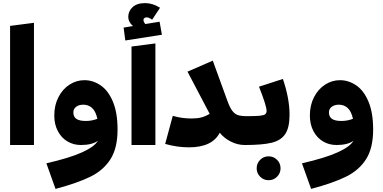

<svg xmlns="http://www.w3.org/2000/svg" viewBox="-20 -935 2471 1238"><path d="M45 0V-768L199 -788V0Z M738 -100Q738 19 693 90.5Q648 162 564.5 203.5Q481 245 338 283L279 118Q428 84 508.5 47.5Q589 11 611 -27Q573 0 502 0Q454 0 415 -23Q376 -46 353 -89.5Q330 -133 330 -190Q330 -257 357 -309Q384 -361 428.5 -389.5Q473 -418 524 -418Q580 -418 629 -384.5Q678 -351 708 -279.5Q738 -208 738 -100ZM534 -155Q572 -155 608 -169Q597 -218 573.5 -239Q550 -260 517 -260Q489 -260 471 -246.5Q453 -233 453 -210Q453 -182 472.5 -168.5Q492 -155 534 -155Z M828 0V-635L982 -655V0ZM1024 -711 788 -674 777 -757 837 -767Q807 -794 807 -826Q807 -863 835 -889Q863 -915 916 -915Q964 -915 1012 -885L961 -808Q948 -817 940 -820Q932 -823 924 -823Q916 -823 910.5 -818Q905 -813 905 -806Q905 -795 917 -780L1009 -795Z M1578 -84 1558 0Q1512 0 1468.5 -22Q1425 -44 1397 -79Q1348 15 1198 15Q1122 15 1045 -7L1094 -188Q1153 -171 1213 -171Q1252 -171 1277.5 -177.5Q1303 -184 1332 -201L1189 -473L1352 -544L1444 -291Q1461 -243 1477 -221.5Q1493 -200 1513.5 -193Q1534 -186 1573 -186Z M1699 -220Q1699 -252 1650 -376L1804 -426Q1847 -300 1847 -195Q1847 -112 1819 -70.5Q1791 -29 1731 -14.5Q1671 0 1558 0L1538 -81L1573 -186Q1628 -186 1654 -188.5Q1680 -191 1689.5 -198Q1699 -205 1699 -220ZM1635 150Q1635 118 1657.5 95.5Q1680 73 1712 73Q1744 73 1766.5 95.5Q1789 118 1789 150Q1789 182 1766.5 204.5Q1744 227 1712 227Q1680 227 1657.5 204.5Q1635 182 1635 150Z M2386 -100Q2386 19 2341 90.5Q2296 162 2212.5 203.5Q2129 245 1986 283L1927 118Q2076 84 2156.5 47.5Q2237 11 2259 -27Q2221 0 2150 0Q2102 0 2063 -23Q2024 -46 2001 -89.5Q1978 -133 1978 -190Q1978 -257 2005 -309Q2032 -361 2076.5 -389.5Q2121 -418 2172 -418Q2228 -418 2277 -384.5Q2326 -351 2356 -279.5Q2386 -208 2386 -100ZM2182 -155Q2220 -155 2256 -169Q2245 -218 2221.5 -239Q2198 -260 2165 -260Q2137 -260 2119 -246.5Q2101 -233 2101 -210Q2101 -182 2120.5 -168.5Q2140 -155 2182 -155Z"/></svg>

Font: FiraGO Heavy
Style: Regular
Weight: 900
Designer: bBox Type
Foundry: bBox Type GmbH
Version: Version 1.001